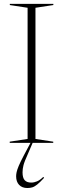

<svg xmlns="http://www.w3.org/2000/svg" viewBox="-20 -735 324 988"><path d="M124 56Q105.5 96.5 100.8 115.5Q96 134.5 96 152Q96 180 107 192.2Q118 204.5 140.5 204.5Q155.5 204.5 170.5 198.2Q185.5 192 202.5 175.5L207 180Q185.5 203.5 171.2 214.8Q157 226 145.8 229.2Q134.5 232.5 121 232.5Q93.5 232.5 78.2 216.2Q63 200 63 172Q63 162.5 65.5 150.8Q68 139 76.2 119Q84.5 99 102.5 65L137 0H30V-6L122 -20V-695L30.5 -709V-715H254.5V-709L162.5 -695V-20L254 -6V0H148Z"/></svg>

Font: Newsreader Display ExtraLight
Style: Regular
Weight: 275
Designer: Hugues Gentile
Foundry: Production Type
Version: Version 1.001